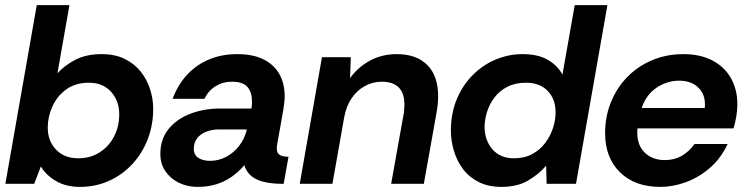

<svg xmlns="http://www.w3.org/2000/svg" viewBox="-20 -720 2922 752"><path d="M293 12Q238 12 198.5 -11.5Q159 -35 140 -68L114 0H1L124 -700H252L205 -433Q233 -464 275.5 -486Q318 -508 378 -508Q431 -508 469 -489Q507 -470 531.5 -439Q556 -408 568 -370Q580 -332 580 -294Q580 -230 558.5 -174.5Q537 -119 498 -77Q459 -35 406.5 -11.5Q354 12 293 12ZM286 -100Q334 -100 370.5 -123.5Q407 -147 427 -186Q447 -225 447 -272Q447 -325 415 -360.5Q383 -396 328 -396Q275 -396 239 -369.5Q203 -343 185 -302.5Q167 -262 167 -220Q167 -168 199.5 -134Q232 -100 286 -100Z M754 12Q714 12 681 -4Q648 -20 628 -49Q608 -78 608 -117Q608 -175 640 -214.5Q672 -254 725.5 -274.5Q779 -295 843 -295H965Q966 -303 966.5 -309.5Q967 -316 967 -323Q967 -358 949.5 -379Q932 -400 888 -400Q853 -400 824.5 -382.5Q796 -365 781 -333H656Q677 -389 713.5 -428Q750 -467 799.5 -487.5Q849 -508 909 -508Q970 -508 1011 -488Q1052 -468 1073.5 -431Q1095 -394 1095 -342Q1095 -331 1093.5 -318.5Q1092 -306 1090 -292L1066 -157Q1065 -153 1064.5 -147Q1064 -141 1064 -138Q1064 -120 1076 -113Q1088 -106 1110 -106L1091 0Q1020 0 984 -18Q948 -36 937 -73Q913 -45 885 -26Q857 -7 824.5 2.5Q792 12 754 12ZM803 -90Q836 -90 865.5 -105.5Q895 -121 916.5 -148.5Q938 -176 947 -213H837Q811 -213 788.5 -204.5Q766 -196 752.5 -179Q739 -162 739 -137Q739 -113 757 -101.5Q775 -90 803 -90Z M1154 0 1241 -496H1354L1351 -414Q1382 -457 1429 -482.5Q1476 -508 1534 -508Q1611 -508 1653.5 -465.5Q1696 -423 1696 -343Q1696 -329 1694.5 -313Q1693 -297 1690 -280L1640 0H1512L1560 -268Q1562 -276 1563 -289.5Q1564 -303 1564 -310Q1564 -400 1475 -400Q1440 -400 1409 -383Q1378 -366 1357 -335Q1336 -304 1328 -260L1282 0Z M1944 12Q1892 12 1854 -7.5Q1816 -27 1792.5 -59Q1769 -91 1757.5 -130Q1746 -169 1746 -208Q1746 -277 1769.5 -332.5Q1793 -388 1833 -427.5Q1873 -467 1923 -487.5Q1973 -508 2026 -508Q2088 -508 2126 -485.5Q2164 -463 2183 -428L2231 -700H2359L2236 0H2121L2119 -71Q2091 -38 2048.5 -13Q2006 12 1944 12ZM1993 -100Q2034 -100 2064.5 -116.5Q2095 -133 2115 -159.5Q2135 -186 2145.5 -217.5Q2156 -249 2156 -280Q2156 -332 2125 -364Q2094 -396 2040 -396Q1998 -396 1967 -380Q1936 -364 1916.5 -338Q1897 -312 1887.5 -281.5Q1878 -251 1878 -223Q1878 -171 1908.5 -135.5Q1939 -100 1993 -100Z M2566 12Q2467 12 2408.5 -45Q2350 -102 2350 -199Q2350 -263 2372.5 -319Q2395 -375 2436 -417.5Q2477 -460 2533.5 -484Q2590 -508 2657 -508Q2722 -508 2769.5 -483.5Q2817 -459 2842.5 -414.5Q2868 -370 2868 -311Q2868 -287 2863.5 -261.5Q2859 -236 2853 -217H2477Q2476 -213 2476 -209Q2476 -205 2476 -200Q2476 -150 2506 -121.5Q2536 -93 2584 -93Q2622 -93 2651.5 -110.5Q2681 -128 2700 -156H2830Q2803 -99 2760 -62Q2717 -25 2666.5 -6.5Q2616 12 2566 12ZM2493 -297H2740Q2741 -301 2741 -304Q2741 -307 2741 -308Q2742 -352 2714 -378Q2686 -404 2640 -404Q2594 -404 2553 -377.5Q2512 -351 2493 -297Z"/></svg>

Font: Rethink Sans
Style: Bold Italic
Weight: 700
Italic angle: -10°
Designer: The Rethink Sans project authors (Hans Thiessen). DM Sans designed by Colophon Foundry.
Foundry: Rethink Communications LLC
Version: Version 1.001